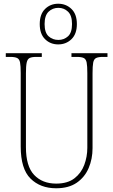

<svg xmlns="http://www.w3.org/2000/svg" viewBox="-20 -999 608 1029"><path d="M281 10Q196 10 143.5 -42Q91 -94 91 -214V-608Q91 -646 87.5 -664Q84 -682 72 -688Q60 -694 35 -694H11V-714H204V-694H175Q150 -694 138.5 -688Q127 -682 123 -663.5Q119 -645 119 -606V-210Q119 -108 163 -61.5Q207 -15 281 -15Q342 -15 378.5 -43Q415 -71 431.5 -115Q448 -159 448 -207V-607Q448 -645 444.5 -663.5Q441 -682 429 -688Q417 -694 392 -694H363V-714H556V-694H532Q507 -694 495 -688Q483 -682 479.5 -663.5Q476 -645 476 -607V-205Q476 -147 455 -98Q434 -49 391 -19.5Q348 10 281 10ZM292 -761Q250 -761 221.5 -789Q193 -817 193 -870Q193 -923 221.5 -951Q250 -979 292 -979Q334 -979 363 -951Q392 -923 392 -870Q392 -817 363 -789Q334 -761 292 -761ZM293 -785Q323 -785 344.5 -804.5Q366 -824 366 -870Q366 -916 344.5 -936.5Q323 -957 293 -957Q262 -957 240.5 -936.5Q219 -916 219 -870Q219 -824 240.5 -804.5Q262 -785 293 -785Z"/></svg>

Font: Noto Serif Sinhala Condensed Thin
Style: Regular
Weight: 100
Width: 3
Designer: Jelle Bosma - Monotype Design Team
Foundry: Monotype Imaging Inc.
Version: Version 2.007; ttfautohint (v1.8.4.7-5d5b)